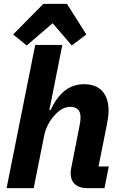

<svg xmlns="http://www.w3.org/2000/svg" viewBox="-20 -972 628 992"><path d="M204 -952 48 -794 118 -737 252 -852 351 -737 426 -794 326 -952ZM14 0H154L208 -270C216 -310 234 -344 258 -372C281 -399 309 -420 343 -420C381 -420 396 -398 396 -368C396 -348 393 -331 389 -312L348 -104C347 -99 345 -88 345 -76C345 -29 376 0 429 0H520L542 -112H489L532 -327C537 -354 541 -376 541 -401C541 -487 496 -537 415 -537C333 -537 281 -487 241 -403H235L302 -740H162Z"/></svg>

Font: Braiins Sans
Style: Bold Italic
Weight: 700
Italic angle: -11.31°
Designer: Mike Abbink, Paul van der Laan, Pieter van Rosmalen, Jiri Chlebus, Lubos Buracinsky
Foundry: Bold Monday, Sudetype
Version: Version 1.000;hotconv 1.0.109;makeotfexe 2.5.65596